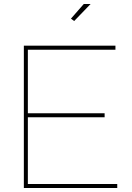

<svg xmlns="http://www.w3.org/2000/svg" viewBox="-20 -938 657 958"><path d="M565 -20V0H99V-710H556V-690H119V-373H502V-353H119V-20ZM350 -833 334 -845 398 -918H432Z"/></svg>

Font: Raleway Thin Thin
Style: Regular
Weight: 250
Version: Version 4.026